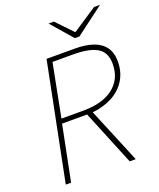

<svg xmlns="http://www.w3.org/2000/svg" viewBox="-152 -924 840 1016"><g transform="rotate(-20 268.0 -416.0)"><path d="M40 0 172 -660H332Q391 -660 433.5 -645.5Q476 -631 499 -599.5Q522 -568 522 -518Q522 -470 503.5 -431.5Q485 -393 451.5 -366Q418 -339 373 -325Q341 -314 305 -311L434 0H400L273 -310H132L70 0ZM138 -336H260Q371 -336 431.5 -384Q492 -432 492 -516Q492 -581 447.5 -607.5Q403 -634 314 -634H196ZM350 -712 246 -832H276L362 -742H366L502 -832H536L376 -712Z"/></g></svg>

Font: Source Sans 3 ExtraLight ExtraLight
Style: Italic
Weight: 250
Italic angle: -11°
Version: Version 3.052;hotconv 1.1.0;makeotfexe 2.6.0